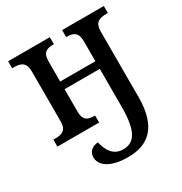

<svg xmlns="http://www.w3.org/2000/svg" viewBox="-179 -669 991 1044"><g transform="rotate(-30 316.0 -147.0)"><path d="M327 242C454 242 537 173 537 -13V-425C537 -482 569 -492 610 -492H621V-536H359V-492H362C402 -492 431 -482 431 -424V-299H210V-425C210 -482 238 -492 278 -492H282V-536H20V-492H32C72 -492 104 -482 104 -424V-111C104 -53 73 -44 32 -44H20V0H282V-44H278C239 -44 210 -53 210 -111V-251H431V-13C431 141 393 192 324 192C267 192 237 153 222 90C186 92 160 114 160 149C160 188 191 217 239 231C267 240 300 242 327 242Z"/></g></svg>

Font: Noto Serif SemiCondensed Medium
Style: Regular
Weight: 500
Width: 4
Designer: Monotype Design Team
Foundry: Monotype Imaging Inc.
Version: Version 2.014